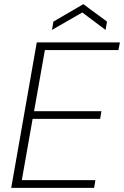

<svg xmlns="http://www.w3.org/2000/svg" viewBox="-20 -904 597 924"><path d="M34 0 157 -700H557L550 -663H196L144 -369H468L462 -332H137L85 -37H439L433 0ZM230 -760 237 -800 381 -884 495 -800 488 -760 376 -844Z"/></svg>

Font: DM Sans 16pt ExtraLight
Style: Italic
Weight: 250
Italic angle: -10°
Version: Version 4.004;gftools[0.9.30]